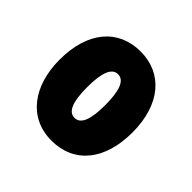

<svg xmlns="http://www.w3.org/2000/svg" viewBox="-108 -818 557 557"><g transform="rotate(45 171.0 -539.0)"><path d="M320 -539C320 -654 260 -722 171 -722C79 -722 21 -654 21 -539C21 -430 78 -356 170 -356C264 -356 320 -426 320 -539ZM134 -539C134 -599 146 -629 171 -629C196 -629 208 -599 208 -539C208 -479 196 -450 171 -450C146 -450 134 -479 134 -539Z"/></g></svg>

Font: Noto Sans Oriya ExtCond Blk
Style: Regular
Weight: 900
Width: 2
Designer: Amélie Bonet and Sol Matas
Foundry: Google LLC
Version: Version 2.006